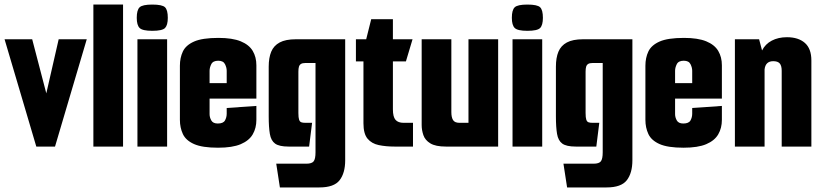

<svg xmlns="http://www.w3.org/2000/svg" viewBox="-27 -642 3602 841"><path d="M132 0 -7 -470H114L179 -221L174 -225L230 -470H353L214 0Z M382 -622H512V0H382Z M575 0V-470H705V0ZM640 -507Q597 -507 584.5 -519.5Q572 -532 572 -564Q572 -598 584.5 -610Q597 -622 640 -622Q684 -622 696 -610Q708 -598 708 -564Q708 -532 696 -519.5Q684 -507 640 -507Z M928 5Q859 5 823 -11Q787 -27 774 -55Q761 -83 761 -117V-354Q761 -389 774 -416.5Q787 -444 823 -460Q859 -476 930 -476Q991 -476 1027.5 -461Q1064 -446 1080 -419Q1096 -392 1096 -356V-271L966 -262V-332Q966 -346 958.5 -361Q951 -376 929 -376Q906 -376 898.5 -361Q891 -346 891 -332V-142Q891 -128 898.5 -114.5Q906 -101 927 -101Q951 -101 958.5 -114.5Q966 -128 966 -144V-169L1096 -178V-117Q1096 -81 1080 -53.5Q1064 -26 1027.5 -10.5Q991 5 928 5ZM776 -210V-278H1096V-210Z M1199 179 1183 75H1315Q1339 75 1347 64.5Q1355 54 1355 25V-366H1310Q1298 -366 1291.5 -362Q1285 -358 1282.5 -350Q1280 -342 1280 -328V-147Q1280 -127 1283 -118Q1286 -109 1292.5 -106.5Q1299 -104 1311 -104H1340L1327 0H1237Q1196 0 1178 -13Q1160 -26 1155 -55.5Q1150 -85 1150 -132V-350Q1150 -389 1161 -415.5Q1172 -442 1198 -456Q1224 -470 1269 -470H1485V60Q1485 116 1460.5 147.5Q1436 179 1372 179Z M1701 0Q1663 0 1632 -6.5Q1601 -13 1583 -34.5Q1565 -56 1565 -102V-373H1532V-470H1577L1599 -558H1694V-470H1780L1751 -373H1694V-163Q1694 -130 1705.5 -117Q1717 -104 1741 -104H1782V0Z M1926 0Q1881 0 1858 -14Q1835 -28 1827.5 -50Q1820 -72 1820 -94V-470H1950V-151Q1950 -128 1957.5 -116Q1965 -104 1986 -104H2025V-470H2155V0Z M2218 0V-470H2348V0ZM2283 -507Q2240 -507 2227.5 -519.5Q2215 -532 2215 -564Q2215 -598 2227.5 -610Q2240 -622 2283 -622Q2327 -622 2339 -610Q2351 -598 2351 -564Q2351 -532 2339 -519.5Q2327 -507 2283 -507Z M2457 179 2441 75H2573Q2597 75 2605 64.5Q2613 54 2613 25V-366H2568Q2556 -366 2549.5 -362Q2543 -358 2540.5 -350Q2538 -342 2538 -328V-147Q2538 -127 2541 -118Q2544 -109 2550.5 -106.5Q2557 -104 2569 -104H2598L2585 0H2495Q2454 0 2436 -13Q2418 -26 2413 -55.5Q2408 -85 2408 -132V-350Q2408 -389 2419 -415.5Q2430 -442 2456 -456Q2482 -470 2527 -470H2743V60Q2743 116 2718.5 147.5Q2694 179 2630 179Z M2967 5Q2898 5 2862 -11Q2826 -27 2813 -55Q2800 -83 2800 -117V-354Q2800 -389 2813 -416.5Q2826 -444 2862 -460Q2898 -476 2969 -476Q3030 -476 3066.5 -461Q3103 -446 3119 -419Q3135 -392 3135 -356V-271L3005 -262V-332Q3005 -346 2997.5 -361Q2990 -376 2968 -376Q2945 -376 2937.5 -361Q2930 -346 2930 -332V-142Q2930 -128 2937.5 -114.5Q2945 -101 2966 -101Q2990 -101 2997.5 -114.5Q3005 -128 3005 -144V-169L3135 -178V-117Q3135 -81 3119 -53.5Q3103 -26 3066.5 -10.5Q3030 5 2967 5ZM2815 -210V-278H3135V-210Z M3192 -470H3298L3311 -421Q3325 -449 3353.5 -464Q3382 -479 3420 -479Q3470 -479 3498.5 -454Q3527 -429 3527 -377V0H3397V-332Q3397 -354 3388.5 -364Q3380 -374 3360 -374Q3343 -374 3333.5 -365Q3324 -356 3322 -338V0H3192Z"/></svg>

Font: Smooch Sans Thin ExtraBold
Style: Regular
Weight: 800
Version: Version 1.010